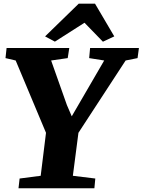

<svg xmlns="http://www.w3.org/2000/svg" viewBox="-20 -1003 760 1023"><path d="M84.5 -51.8 196.8 -66.4 225.1 -295.4 63.5 -680.7 9.3 -693.4 15.1 -747.1H349.1L340.8 -693.4L252.4 -680.7L336.4 -443.4L362.3 -383.3L535.2 -680.7L455.1 -693.4L460 -747.1H720.2L712.9 -693.4L649.4 -680.7L397.9 -295.4L368.2 -66.4L487.8 -51.8L482.9 0H78.6ZM220.2 -809.1 399.4 -983.4H486.3L588.9 -809.1L528.3 -780.8L430.2 -881.8L272.5 -781.2Z"/></svg>

Font: Merriweather
Style: Heavy Italic
Weight: 900
Italic angle: -7°
Designer: Eben Sorkin
Foundry: Eben Sorkin
Version: Version 1.001